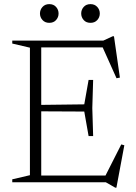

<svg xmlns="http://www.w3.org/2000/svg" viewBox="-20 -862 641 908"><path d="M38 0V-14L121.5 -33.5V-636.5L38 -656V-670H468.5L513 -690.5H519L547 -495L531 -492L465.5 -638H175V-366L378.5 -368.5L399 -484H420.5L416.5 -351L420.5 -218.5H399L378.5 -334.5L175 -335.5V-32H479L553.5 -179L568 -175L530.5 25.5H525L480.5 0ZM213 -754Q193 -754 181 -767.2Q169 -780.5 169 -798Q169 -816 181 -829.2Q193 -842.5 213 -842.5Q233.5 -842.5 245.2 -829.2Q257 -816 257 -798Q257 -780.5 245.2 -767.2Q233.5 -754 213 -754ZM408 -754Q387.5 -754 375.8 -767.2Q364 -780.5 364 -798Q364 -816 375.8 -829.2Q387.5 -842.5 408 -842.5Q428 -842.5 440 -829.2Q452 -816 452 -798Q452 -780.5 440 -767.2Q428 -754 408 -754Z"/></svg>

Font: Newsreader Text Light
Style: Regular
Weight: 300
Designer: Hugues Gentile
Foundry: Production Type
Version: Version 1.001